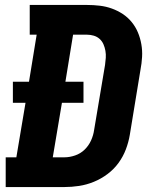

<svg xmlns="http://www.w3.org/2000/svg" viewBox="-20 -755 640 775"><path d="M3 0V-120H46L83 -340H32V-425H97L128 -615H100V-735H331Q357 -735 382.5 -732Q408 -729 431.5 -720.5Q455 -712 475.5 -698.5Q496 -685 511.5 -666Q527 -647 536.5 -624.5Q546 -602 550.5 -576.5Q555 -551 553.5 -525Q552 -499 547 -473L504 -211Q499 -181 488 -152Q477 -123 458.5 -97.5Q440 -72 414 -52.5Q388 -33 358.5 -21Q329 -9 299 -4.5Q269 0 240 0ZM193 -120H240Q261 -120 283 -127.5Q305 -135 321.5 -151Q338 -167 347.5 -188Q357 -209 360 -231L404 -493Q406 -507 407 -521.5Q408 -536 405.5 -550Q403 -564 397.5 -576.5Q392 -589 382 -598Q372 -607 358.5 -611Q345 -615 331 -615H275L244 -425H317V-340H230Z"/></svg>

Font: Iosevka Slab Heavy Extended
Style: Italic
Weight: 900
Width: 7
Italic angle: -9°
Monospace: yes
Designer: Belleve Invis
Foundry: Belleve Invis
Version: Version 11.1.0; ttfautohint (v1.8.3)